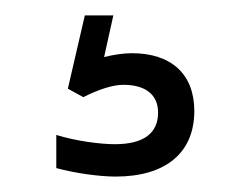

<svg xmlns="http://www.w3.org/2000/svg" viewBox="-20 -20 320 249"><path d="M130 209C195 209 232 178 232 124C232 76 202 49 151 49C140 49 127 51 115 54L127 0H90L68 95L88 106C108 96 126 90 140 90C169 90 185 103 185 126C185 153 166 167 129 167C110 167 79 163 53 155V198C79 205 110 209 130 209Z"/></svg>

Font: LT Wave Text Light
Style: Regular
Weight: 300
Designer: Daniel Lyons
Version: Version 2.5 (Glyphs App)